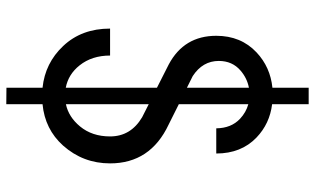

<svg xmlns="http://www.w3.org/2000/svg" viewBox="-220 -679 1026 626"><g transform="rotate(90 293.0 -366.0)"><path d="M73.2 -211.9H161.1Q161.1 -152.8 192.9 -112.8Q222.2 -75.7 266.1 -67.4V-364.7L189.9 -403.3Q96.7 -453.1 96.7 -558.1Q96.7 -638.7 150.9 -689.5Q198.7 -734.4 266.1 -741.2V-859.4H319.8V-740.2Q383.3 -732.4 428.2 -689.5Q480.5 -639.6 480.5 -558.1H398.4Q397.9 -606.9 367.2 -635.7Q346.2 -655.3 319.8 -662.6V-436L386.2 -402.8Q512.7 -343.3 512.7 -211.9Q512.7 -124 454.6 -58.6Q401.4 0.5 319.8 8.3V126.5L266.1 126V8.3Q185.5 0 129.9 -59.1Q73.2 -119.1 73.2 -211.9ZM266.1 -462.4V-664.6Q234.9 -658.7 210 -637.2Q178.7 -610.4 178.7 -566.4Q178.7 -513.7 228 -481.4ZM319.8 -337.9V-67.9Q361.3 -76.7 392.1 -113.8Q424.8 -153.3 424.8 -211.9Q424.8 -279.3 362.3 -316.4Z"/></g></svg>

Font: Consola Mono
Style: Book
Weight: 400
Monospace: yes
Designer: Wojciech Kalinowski "wmk69" (wmk69@o2.pl)
Foundry: Wojciech Kalinowski "wmk69" (wmk69@o2.pl)
Version: Version 2.1.0